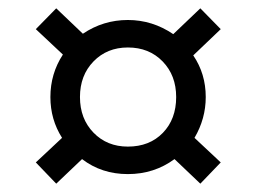

<svg xmlns="http://www.w3.org/2000/svg" viewBox="-20 -536 616 461"><path d="M177 -154 115 -95 66 -146 129 -205Q101 -249 101 -303Q101 -359 131 -405L66 -466L115 -516L179 -455Q228 -488 287 -488Q346 -488 396 -454L461 -516L510 -466L444 -403Q474 -359 474 -303Q474 -251 447 -205L510 -146L461 -95L399 -154Q350 -118 287 -118Q224 -118 177 -154ZM403 -303Q403 -355 370.5 -388.5Q338 -422 287 -422Q237 -422 204.5 -388.5Q172 -355 172 -303Q172 -251 204.5 -217.5Q237 -184 287 -184Q339 -184 371 -217Q403 -250 403 -303Z"/></svg>

Font: Lexend HM
Style: Regular
Weight: 400
Designer: Bonnie Shaver-Troup, Thomas Jockin, Octavio Pardo
Foundry: Lexend
Version: Version 1.091